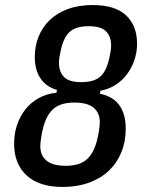

<svg xmlns="http://www.w3.org/2000/svg" viewBox="-20 -730 580 762"><path d="M228 12Q136 12 86 -33.5Q36 -79 36 -160Q36 -199 47.5 -233.5Q59 -268 80.5 -295.5Q102 -323 133.5 -340.5Q165 -358 204 -362L206 -373Q164 -385 141 -418.5Q118 -452 118 -504Q118 -547 133 -584.5Q148 -622 177 -650Q206 -678 249 -694Q292 -710 348 -710Q437 -710 480.5 -669Q524 -628 524 -556Q524 -523 513.5 -492Q503 -461 484.5 -436Q466 -411 439 -393.5Q412 -376 379 -370L376 -358Q428 -348 453.5 -312.5Q479 -277 479 -219Q479 -168 461.5 -125.5Q444 -83 412 -52.5Q380 -22 333 -5Q286 12 228 12ZM241 -72Q293 -72 321.5 -95Q350 -118 364 -169Q369 -188 372.5 -209.5Q376 -231 376 -246Q376 -282 351.5 -302.5Q327 -323 275 -323Q223 -323 194.5 -300Q166 -277 152 -226Q147 -207 143.5 -185.5Q140 -164 140 -149Q140 -113 164.5 -92.5Q189 -72 241 -72ZM303 -404Q353 -404 378 -426Q403 -448 414 -501Q417 -515 419 -526.5Q421 -538 421 -549Q421 -585 401 -605.5Q381 -626 332 -626Q282 -626 257 -604Q232 -582 221 -529Q218 -515 216 -503.5Q214 -492 214 -481Q214 -445 234 -424.5Q254 -404 303 -404Z"/></svg>

Font: IBM Plex Sans Condensed Medium
Style: Italic
Weight: 500
Width: 3
Italic angle: -11°
Designer: Mike Abbink, Paul van der Laan, Pieter van Rosmalen
Foundry: Bold Monday
Version: Version 1.3